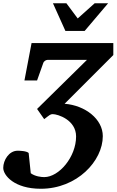

<svg xmlns="http://www.w3.org/2000/svg" viewBox="-85 -937 720 1186"><path d="M615 -597V-671H110L66 -440H144L182 -547C186 -560 200 -567 208 -567H452L144 -264L188 -201C222 -227 226 -232 241 -232C271 -232 385 -197 385 -94C385 32 280 157 188 157C170 157 132 153 105 133L92 8C79 -5 35 -6 24 -6C-30 -6 -65 53 -65 100C-65 146 3 229 167 229C391 229 550 57 550 -96C550 -201 442 -286 314 -296ZM583 -917H500L395 -823L325 -917H242L319 -746H438Z"/></svg>

Font: Veleka
Style: Bold Italic
Weight: 700
Italic angle: -12°
Designer: Stefan Peev, Context Ltd, 2016; SIL International, 1997-2014.
Foundry: Stefan Peev, Context Ltd, 2016
Version: Version 5.000